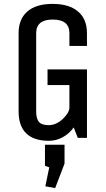

<svg xmlns="http://www.w3.org/2000/svg" viewBox="-20 -705 540 982"><path d="M310.1 131.8 262.2 256.8 211.9 248 231.9 150.9 210 143.1V35.2H310.1ZM424.8 0H377.9L356.9 -53.2Q334.5 -21.5 301 -3.2Q267.6 15.1 230 15.1Q153.3 15.1 114.3 -22.7Q75.2 -60.5 75.2 -134.8V-535.2Q75.2 -607.4 119.9 -646.2Q164.6 -685.1 249 -685.1Q333.5 -685.1 379.2 -646.2Q424.8 -607.4 424.8 -535.2V-470.2H335V-535.2Q335 -605 250 -605Q165 -605 165 -535.2V-134.8Q165 -98.1 179.2 -81.5Q193.4 -64.9 229 -64.9Q266.6 -64.9 300.8 -96.2Q335 -128.9 335 -154.8V-270H223.1V-350.1H424.8Z"/></svg>

Font: Unica One
Style: Bold
Weight: 400
Designer: Eduardo Rodriguez Tunni
Foundry: Eduardo Rodriguez Tunni
Version: Version 1.001